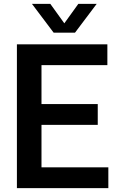

<svg xmlns="http://www.w3.org/2000/svg" viewBox="-20 -968 607 988"><path d="M67 0V-740H532.5V-633H193.5V-432.5H483V-325.5H193.5V-107H537.5V0ZM256 -800 144.5 -948H239L311 -848L383 -948H477.5L366 -800Z"/></svg>

Font: Encode Sans SmCnd SmBold
Style: Regular
Weight: 600
Width: 4
Designer: Multiple Designers
Foundry: Impallari Type
Version: Version 3.002; ttfautohint (v1.8.3) -l 8 -r 50 -G 200 -x 14 